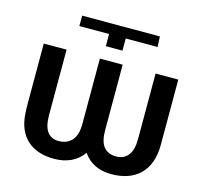

<svg xmlns="http://www.w3.org/2000/svg" viewBox="-104 -827 1005 952"><g transform="rotate(15 398.0 -351.0)"><path d="M441.5 -595.5H356V-658H203.5V-711.5H602.5L605 -658H441.5ZM401 -60Q350 10.5 251 10.5Q208.5 10.5 173.8 -1Q139 -12.5 113.8 -35.2Q88.5 -58 74 -92.2Q59.5 -126.5 57 -172Q55.5 -196.5 55.5 -222.5V-528.5H172.5V-193Q172.5 -134.5 192.8 -107.5Q213 -80.5 251 -80.5Q293.5 -80.5 318.5 -108Q343.5 -135.5 343.5 -193V-528.5H460.5V-193Q460.5 -134 482.5 -107.2Q504.5 -80.5 546.5 -80.5Q585.5 -80.5 607.5 -108Q629.5 -135.5 629.5 -193V-528.5H746V-193Q746 -142.5 732 -104.5Q718 -66.5 692 -41Q666 -15.5 629 -2.5Q592 10.5 546.5 10.5Q449.5 10.5 401 -60Z"/></g></svg>

Font: Roberto Sans Medium
Style: Regular
Weight: 500
Designer: Google (font) & Cristiano Sobral (main changes)
Version: Version 1.000;October 12, 2021;FontCreator 14.0.0.2814 64-bi